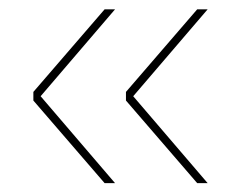

<svg xmlns="http://www.w3.org/2000/svg" viewBox="-20 -454 519 423"><path d="M437.5 -433.5 273.5 -242 437.5 -50.5H414.5L257.5 -232.5V-251.5L414.5 -433.5ZM233.5 -433.5 69.5 -242 233.5 -50.5H210.5L53.5 -232.5V-251.5L210.5 -433.5Z"/></svg>

Font: Anek Devanagari Medium Thin
Style: Regular
Weight: 250
Version: Version 1.003